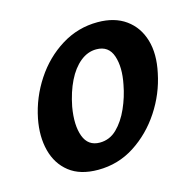

<svg xmlns="http://www.w3.org/2000/svg" viewBox="-74 -511 614 601"><g transform="rotate(-15 232.5 -210.5)"><path d="M174 13Q116 13 81 -14.5Q46 -42 34 -88.5Q22 -135 33 -191Q46 -256 82.5 -311.5Q119 -367 173 -400.5Q227 -434 291 -434Q346 -434 382 -408Q418 -382 431.5 -336.5Q445 -291 432 -231Q419 -167 382.5 -111.5Q346 -56 292.5 -21.5Q239 13 174 13ZM201 -68Q233 -68 256.5 -91Q280 -114 296 -150Q312 -186 319 -224Q330 -278 317.5 -315.5Q305 -353 265 -353Q237 -353 213 -333.5Q189 -314 172 -279.5Q155 -245 146 -199Q136 -141 149.5 -104.5Q163 -68 201 -68Z"/></g></svg>

Font: Ysabeau
Style: Bold Italic
Weight: 700
Italic angle: -12°
Designer: Christian Thalmann (Catharsis Fonts)
Version: Version 2.002